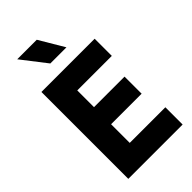

<svg xmlns="http://www.w3.org/2000/svg" viewBox="-287 -1050 1136 1136"><g transform="rotate(-45 280.5 -482.5)"><path d="M69 0V-727H514.5V-583.5H225.5V-443.5H481V-300.5H225.5V-144.5H523.5V0ZM225.5 -809 104.5 -965H268L360.5 -809Z"/></g></svg>

Font: Spline Sans
Style: Bold
Weight: 700
Designer: Eben Sorkin, Mirko Velimirovic
Foundry: Sorkin Type
Version: Version 1.000; ttfautohint (v1.8.3)